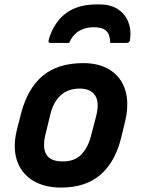

<svg xmlns="http://www.w3.org/2000/svg" viewBox="-20 -835 640 867"><path d="M403 -712Q366 -712 337.5 -695.5Q309 -679 292 -641H211Q201 -641 199.5 -645Q198 -649 202 -663Q252 -815 415 -815H429Q479 -815 511.5 -794Q544 -773 558.5 -738Q573 -703 568 -662Q567 -649 562.5 -645Q558 -641 548 -641H478Q477 -679 460 -695.5Q443 -712 403 -712ZM356 -550Q428 -550 477 -519Q526 -488 545 -430Q564 -372 546 -291L529 -221Q503 -107 435.5 -47.5Q368 12 256 12Q180 12 128 -20Q76 -52 56.5 -110.5Q37 -169 56 -248L74 -318Q103 -434 172 -492Q241 -550 356 -550ZM340 -435Q288 -435 255 -405.5Q222 -376 208 -321L185 -227Q177 -194 179.5 -168.5Q182 -143 197 -127Q218 -106 264 -106Q316 -106 346 -136Q376 -166 390 -218L414 -310Q423 -344 420.5 -371Q418 -398 401 -414Q380 -435 340 -435Z"/></svg>

Font: Recursive Mn Lnr St
Style: Bold Italic
Weight: 700
Italic angle: -15°
Monospace: yes
Version: Version 1.079;hotconv 1.0.112;makeotfexe 2.5.65598; ttfautoh